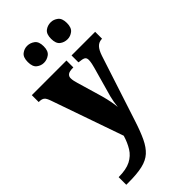

<svg xmlns="http://www.w3.org/2000/svg" viewBox="-302 -828 1121 1121"><g transform="rotate(-45 258.5 -267.5)"><path d="M17 161Q80 161 117 142Q154 123 175 89Q196 55 209 11L54 -433Q44 -463 32.5 -471Q21 -479 2 -479H-3V-536H283V-479H279Q250 -479 238.5 -470Q227 -461 227 -446Q227 -435 229.5 -423Q232 -411 236 -398L282 -241Q291 -208 296.5 -179.5Q302 -151 303 -132Q308 -175 316 -206L368 -391Q371 -400 374.5 -417.5Q378 -435 378 -446Q378 -464 366.5 -470Q355 -476 330 -478L325 -479V-536H520V-479H517Q493 -478 477 -461.5Q461 -445 449 -409L317 -4Q295 64 274 108Q253 152 225 177.5Q197 203 152 213.5Q107 224 37 224H17ZM376 -619Q349 -619 329 -634.5Q309 -650 309 -689Q309 -728 329 -743.5Q349 -759 376 -759Q399 -759 419.5 -743.5Q440 -728 440 -689Q440 -650 419.5 -634.5Q399 -619 376 -619ZM181 -619Q157 -619 137 -634.5Q117 -650 117 -689Q117 -728 137 -743.5Q157 -759 181 -759Q206 -759 227 -743.5Q248 -728 248 -689Q248 -650 227 -634.5Q206 -619 181 -619Z"/></g></svg>

Font: Noto Serif Hebrew Condensed Black
Style: Regular
Weight: 900
Width: 3
Designer: Monotype Design Team
Foundry: Monotype Imaging Inc.
Version: Version 2.004; ttfautohint (v1.8.4.7-5d5b)